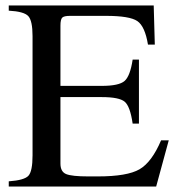

<svg xmlns="http://www.w3.org/2000/svg" viewBox="-20 -682 651 702"><path d="M597 -169 551 0H12V-19Q69 -23 84 -39.5Q99 -56 99 -114V-550Q99 -606 83.5 -623Q68 -640 12 -643V-662H542L546 -519H521Q510 -586 482 -605Q454 -624 367 -624H236Q214 -624 207.5 -617.5Q201 -611 201 -588V-368H352Q415 -368 435.5 -386Q456 -404 465 -464H488V-230H465Q456 -293 436 -310Q416 -327 352 -327H201V-84Q201 -54 222 -45.5Q243 -37 302 -37H338Q445 -37 490 -63Q535 -89 569 -169Z"/></svg>

Font: STIX
Style: Regular
Weight: 400
Designer: MicroPress Inc., with final additions and corrections provided by Coen Hoffman, Elsevier (retired)
Version: Version 1.1.1